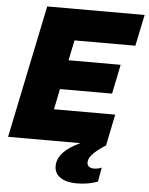

<svg xmlns="http://www.w3.org/2000/svg" viewBox="-62 -779 813 1050"><g transform="rotate(5 344.5 -254.0)"><path d="M154 -729H689L653 -557H319L296 -446H582L549 -285H263L240 -172H576L541 0Q494 30 471 54.5Q448 79 448 101Q448 116 458 124Q468 132 486 132Q507 132 528 123L514 201Q492 210 461 215.5Q430 221 400 221Q342 221 309 199Q276 177 276 136Q276 57 400 0H3Z"/></g></svg>

Font: Mona Sans Black
Style: Italic
Weight: 900
Italic angle: -11.7°
Designer: Deni Anggara
Foundry: GitHub
Version: Version 2.000